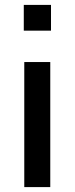

<svg xmlns="http://www.w3.org/2000/svg" viewBox="-20 -763 304 783"><path d="M77 -638V-743H188V-638ZM79 0V-510H185V0Z"/></svg>

Font: Saira Medium
Style: Regular
Weight: 500
Designer: Hector Gatti with collaboration of the Omnibus-Type team
Foundry: Omnibus-Type
Version: Version 1.100; ttfautohint (v1.8.3)